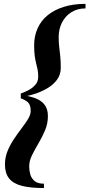

<svg xmlns="http://www.w3.org/2000/svg" viewBox="-20 -800 452 970"><path d="M85 -310V-327.5Q100 -332.5 120.8 -342.8Q141.5 -353 157.2 -370Q173 -387 173 -412.5Q173 -433.5 169.8 -449Q166.5 -464.5 162.5 -480.2Q158.5 -496 155.5 -517.2Q152.5 -538.5 152.5 -571.5Q152.5 -618 169.8 -656.5Q187 -695 220.2 -722.5Q253.5 -750 301.8 -765.2Q350 -780.5 412 -780.5V-757.5Q370.5 -757.5 340 -738Q309.5 -718.5 293 -685.8Q276.5 -653 276.5 -613.5Q276.5 -585.5 279 -564Q281.5 -542.5 284.2 -518.2Q287 -494 287 -457Q287 -422.5 267.5 -396.5Q248 -370.5 217 -352.8Q186 -335 151.2 -324.2Q116.5 -313.5 85 -310ZM202 150Q133.5 150 90 138.8Q46.5 127.5 25.8 101.2Q5 75 5 31Q5 -5 18.2 -37.2Q31.5 -69.5 50.8 -98Q70 -126.5 89.2 -151.8Q108.5 -177 121.8 -198.8Q135 -220.5 135 -239.5Q135 -270.5 121.2 -283Q107.5 -295.5 85 -303V-320.5Q126.5 -315.5 157.2 -304.2Q188 -293 205 -271.2Q222 -249.5 222 -213.5Q222 -176 207.8 -142Q193.5 -108 174.8 -76.5Q156 -45 141.8 -16Q127.5 13 127.5 40.5Q127.5 62 133.2 81.8Q139 101.5 155 114.8Q171 128 202 128Z"/></svg>

Font: Bodoni Moda 11pt SemiBold
Style: Italic
Weight: 600
Italic angle: -13°
Designer: Owen Earl
Foundry: indestructible type
Version: Version 2.004